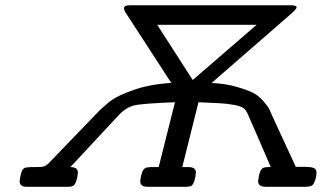

<svg xmlns="http://www.w3.org/2000/svg" viewBox="-20 -714 1268 734"><path d="M55.2 -21Q59.1 -62 71.8 -70.8Q77.6 -74.7 97.2 -75.2H111.8Q138.7 -75.2 147.2 -77.6Q155.8 -80.1 167 -90.8L345.2 -275.9Q375 -306.6 401.6 -327.4Q428.2 -348.1 490.7 -370.1Q553.2 -392.1 634.8 -397L461.9 -663.1Q454.1 -674.3 454.1 -682.1Q454.1 -694.3 478 -693.8H1092.8Q1113.8 -693.8 1113.8 -686Q1113.8 -680.2 1097.2 -665L789.1 -397Q843.3 -394 884.5 -382.1Q925.8 -370.1 947.5 -359.1Q969.2 -348.1 987.1 -327.1Q1004.9 -306.2 1008.1 -299.6Q1011.2 -293 1019 -274.9L1110.8 -76.2H1141.1Q1168 -76.2 1179 -72Q1189.9 -67.9 1189.9 -54.2Q1189.9 -34.2 1180.2 -14.2Q1174.3 0 1150.9 0H995.1Q967.3 0 966.8 -21Q970.7 -62 983.9 -70.8Q988.8 -74.7 1001 -75.2H1015.1Q996.1 -119.1 969.2 -182.1Q933.1 -265.1 926.5 -279.5Q919.9 -293.9 913.1 -298.8L912.1 -299.8Q899.9 -308.6 873.5 -313.2Q847.2 -317.9 821 -319.3Q794.9 -320.8 738.8 -323.2L676.8 -75.2H701.2Q729 -75.2 729 -54.2Q725.1 -13.2 711.9 -3.9Q706.1 0 690.9 0H543.9Q516.1 0 516.1 -21Q520 -61 534.2 -70.8Q540 -74.7 554.2 -75.2H586.9V-76.2L648.9 -323.2Q522.9 -318.4 491.9 -310.8Q460.9 -303.2 431.2 -271L249 -75.2H250Q277.8 -75.2 277.8 -54.2Q273.9 -14.2 261.2 -4.9Q254.4 0 241.2 0H82Q55.2 0 55.2 -21ZM581.1 -619.1 716.8 -408.2 960.9 -619.1Z"/></svg>

Font: CMU Concrete
Style: BoldItalic
Weight: 700
Italic angle: -14.04°
Version: Version 0.7.0